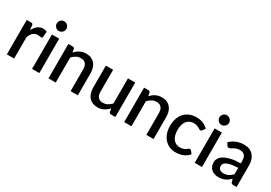

<svg xmlns="http://www.w3.org/2000/svg" viewBox="23 -1596 3484 2464"><g transform="rotate(30 1765.0 -364.0)"><path d="M65.5 0V-510H128Q145 -510 151.5 -503.8Q158 -497.5 160.5 -482L166.5 -415.5Q191 -464 225 -491.8Q259 -519.5 306.5 -519.5Q323 -519.5 337.5 -515.8Q352 -512 363.5 -504.5L356 -423.5Q354 -415 349.8 -411.8Q345.5 -408.5 338.5 -408.5Q331 -408.5 317 -411.2Q303 -414 287.5 -414Q265 -414 247.5 -407.5Q230 -401 216.5 -388.5Q203 -376 192.5 -358Q182 -340 173 -317V0Z M564.5 -664Q564.5 -649.5 558.8 -636.5Q553 -623.5 543 -613.8Q533 -604 519.8 -598.2Q506.5 -592.5 491.5 -592.5Q477 -592.5 464.2 -598.2Q451.5 -604 442 -613.8Q432.5 -623.5 426.8 -636.5Q421 -649.5 421 -664Q421 -679 426.8 -692Q432.5 -705 442 -714.8Q451.5 -724.5 464.2 -730.2Q477 -736 491.5 -736Q506.5 -736 519.8 -730.2Q533 -724.5 543 -714.8Q553 -705 558.8 -692Q564.5 -679 564.5 -664ZM546.5 -510V0H439V-510Z M682 0V-510H747Q769 -510 775 -489.5L782.5 -442Q798.5 -459 816.2 -473Q834 -487 854 -497Q874 -507 896.8 -512.5Q919.5 -518 946 -518Q988 -518 1019.8 -504Q1051.5 -490 1073.2 -464.5Q1095 -439 1106 -403.2Q1117 -367.5 1117 -324.5V0H1010V-324.5Q1010 -376 986.2 -404.5Q962.5 -433 914 -433Q878 -433 847.2 -416.5Q816.5 -400 789.5 -371.5V0Z M1345.5 -510V-185.5Q1345.5 -134 1369.2 -105.5Q1393 -77 1441.5 -77Q1477 -77 1507.8 -93.2Q1538.5 -109.5 1565.5 -138V-510H1673V0H1608Q1586.5 0 1580.5 -20.5L1572.5 -68Q1540 -34 1500.8 -13Q1461.5 8 1409.5 8Q1367.5 8 1335.5 -6Q1303.5 -20 1281.8 -45.5Q1260 -71 1249 -106.8Q1238 -142.5 1238 -185.5V-510Z M1804 0V-510H1869Q1891 -510 1897 -489.5L1904.5 -442Q1920.5 -459 1938.2 -473Q1956 -487 1976 -497Q1996 -507 2018.8 -512.5Q2041.5 -518 2068 -518Q2110 -518 2141.8 -504Q2173.5 -490 2195.2 -464.5Q2217 -439 2228 -403.2Q2239 -367.5 2239 -324.5V0H2132V-324.5Q2132 -376 2108.2 -404.5Q2084.5 -433 2036 -433Q2000 -433 1969.2 -416.5Q1938.5 -400 1911.5 -371.5V0Z M2725.5 -410Q2720.5 -403.5 2716 -400Q2711.5 -396.5 2703 -396.5Q2694.5 -396.5 2685.2 -402.5Q2676 -408.5 2663.2 -415.8Q2650.5 -423 2632.5 -429Q2614.5 -435 2587.5 -435Q2552.5 -435 2526.2 -422.5Q2500 -410 2482.2 -386.8Q2464.5 -363.5 2455.8 -330.2Q2447 -297 2447 -255.5Q2447 -212.5 2456.5 -179Q2466 -145.5 2483.8 -122.5Q2501.5 -99.5 2526.8 -87.5Q2552 -75.5 2583.5 -75.5Q2614.5 -75.5 2634 -83Q2653.5 -90.5 2666.5 -99.5Q2679.5 -108.5 2688.8 -116Q2698 -123.5 2708.5 -123.5Q2721.5 -123.5 2728.5 -113.5L2759 -74Q2740.5 -51.5 2718 -36Q2695.5 -20.5 2670.5 -10.8Q2645.5 -1 2618.5 3.2Q2591.5 7.5 2564 7.5Q2516.5 7.5 2475.2 -10.2Q2434 -28 2403.2 -61.8Q2372.5 -95.5 2354.8 -144.2Q2337 -193 2337 -255.5Q2337 -312 2353 -360.2Q2369 -408.5 2399.8 -443.5Q2430.5 -478.5 2476 -498.2Q2521.5 -518 2581 -518Q2636.5 -518 2678.8 -500Q2721 -482 2754 -449Z M2975 -664Q2975 -649.5 2969.2 -636.5Q2963.5 -623.5 2953.5 -613.8Q2943.5 -604 2930.2 -598.2Q2917 -592.5 2902 -592.5Q2887.5 -592.5 2874.8 -598.2Q2862 -604 2852.5 -613.8Q2843 -623.5 2837.2 -636.5Q2831.5 -649.5 2831.5 -664Q2831.5 -679 2837.2 -692Q2843 -705 2852.5 -714.8Q2862 -724.5 2874.8 -730.2Q2887.5 -736 2902 -736Q2917 -736 2930.2 -730.2Q2943.5 -724.5 2953.5 -714.8Q2963.5 -705 2969.2 -692Q2975 -679 2975 -664ZM2957 -510V0H2849.5V-510Z M3234 -67Q3276 -67 3306.2 -82.8Q3336.5 -98.5 3365 -128V-223Q3307.5 -220.5 3268 -213.5Q3228.5 -206.5 3204 -195Q3179.5 -183.5 3168.8 -168.2Q3158 -153 3158 -134.5Q3158 -116.5 3163.8 -103.8Q3169.5 -91 3179.8 -82.8Q3190 -74.5 3203.8 -70.8Q3217.5 -67 3234 -67ZM3421.5 0Q3406 0 3398 -4.8Q3390 -9.5 3384.5 -24L3374 -65.5Q3354.5 -47.5 3335.5 -34Q3316.5 -20.5 3296.2 -11Q3276 -1.5 3252.8 3.2Q3229.5 8 3201.5 8Q3170.5 8 3143.8 -0.5Q3117 -9 3097.5 -26.2Q3078 -43.5 3066.8 -69Q3055.5 -94.5 3055.5 -129Q3055.5 -158.5 3071.2 -186.5Q3087 -214.5 3123.2 -236.8Q3159.5 -259 3218.8 -273.5Q3278 -288 3365 -290V-324Q3365 -379 3341.5 -406Q3318 -433 3272.5 -433Q3241.5 -433 3220.5 -425.2Q3199.5 -417.5 3184 -408.5Q3168.5 -399.5 3156.5 -391.8Q3144.5 -384 3131 -384Q3120 -384 3112.2 -389.8Q3104.5 -395.5 3099.5 -404L3080 -439Q3166.5 -519.5 3286 -519.5Q3330 -519.5 3364.2 -505.2Q3398.5 -491 3421.8 -465Q3445 -439 3457.2 -403.2Q3469.5 -367.5 3469.5 -324V0Z"/></g></svg>

Font: Lato
Style: Regular
Weight: 600
Designer: Lukasz Dziedzic
Foundry: tyPoland Lukasz Dziedzic
Version: Version 2.006; 2014-01-15; ttfautohint (v1.4.1)